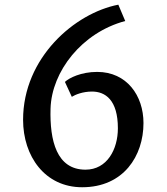

<svg xmlns="http://www.w3.org/2000/svg" viewBox="-20 -788 710 816"><path d="M78.1 -278.8C78.1 -124 170.9 7.8 329.1 7.8C505.4 7.8 589.8 -125.5 589.8 -265.1C589.8 -381.8 518.6 -482.4 393.1 -482.4C324.7 -482.4 273.9 -457 255.9 -439.9L285.2 -376.5C299.8 -385.7 331.5 -398.9 371.1 -398.9C427.2 -398.9 481 -363.8 481 -242.7C481 -153.8 435.5 -66.9 343.3 -66.9C220.7 -66.9 190.9 -190.4 194.8 -326.7C199.7 -484.4 327.6 -649.4 512.2 -698.7L482.9 -768.1C297.9 -732.4 78.1 -543 78.1 -278.8Z"/></svg>

Font: Merriweather Sans
Style: Regular
Weight: 400
Designer: Eben Sorkin ( eben@eyebytes.com )
Foundry: Eben Sorkin
Version: Version 1.003